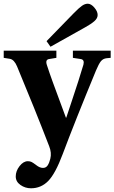

<svg xmlns="http://www.w3.org/2000/svg" viewBox="-32 -760 609 1022"><path d="M-12.2 -452.1V-490.2H268.1V-452.1L230 -445.8Q207.5 -442.9 217.8 -413.1Q231.4 -371.1 248.5 -324.2Q265.6 -277.3 286.6 -220.9Q307.6 -164.6 318.8 -133.8H320.8Q329.6 -161.1 349.9 -221.4Q370.1 -281.7 384.8 -327.6Q399.4 -373.5 412.1 -416Q418.9 -442.9 397 -445.8L356 -452.1V-490.2H557.1V-452.1L536.1 -450.2Q516.6 -448.2 505.1 -434.1Q493.7 -419.9 479 -384.8Q366.2 -111.8 301.8 60.1Q262.7 164.6 224.6 203.4Q186.5 242.2 132.8 242.2Q102.1 242.2 76.9 224.6Q51.8 207 51.8 179.2Q51.8 150.4 72 124.3Q92.3 98.1 116.2 98.1Q127.9 98.1 136.2 102.3Q144.5 106.4 161.1 119.1Q179.7 133.8 196.8 133.8Q212.9 133.8 221.7 120.4Q230.5 106.9 235.8 85Q243.7 53.7 230 19Q152.8 -181.2 59.1 -405.8Q43.9 -442.4 21 -446.8ZM215.8 -541 360.8 -689.9Q389.2 -718.8 404.8 -729.5Q420.4 -740.2 435.1 -740.2Q452.6 -740.2 470.2 -719.7Q487.8 -699.2 487.8 -680.2Q487.8 -662.6 470.2 -647.2Q452.6 -631.8 419.9 -613.8L236.8 -511.2Z"/></svg>

Font: Linguistics Pro
Style: Bold
Weight: 700
Designer: Stefan Peev, Context Ltd
Foundry: Stefan Peev, Context Ltd
Version: Version 001.000